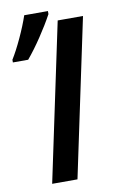

<svg xmlns="http://www.w3.org/2000/svg" viewBox="-131 -810 518 857"><g transform="rotate(-10 128.0 -381.5)"><path d="M185.1 -713.9H299.8L148.9 0H34.2ZM42 -762.7H149.4V-749Q124.5 -703.1 90.8 -652.8Q57.1 -602.5 24.9 -564H-44.4V-576.2Q-22.9 -610.4 2 -664.1Q26.9 -717.8 42 -762.7Z"/></g></svg>

Font: Viking Open Sans Light
Style: Bold Italic
Weight: 600
Italic angle: -12°
Foundry: Ascender Corporation
Version: Version 2.000